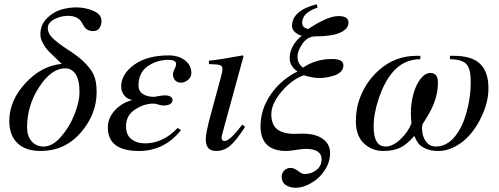

<svg xmlns="http://www.w3.org/2000/svg" viewBox="-20 -703 2362 908"><path d="M460 -604Q460 -585 450.5 -570.5Q441 -556 421 -556Q403 -556 392 -563.5Q381 -571 375.5 -581.5Q370 -592 363 -602.5Q356 -613 340.5 -620.5Q325 -628 300 -628Q268 -628 237 -612Q206 -596 206 -570Q206 -544 232 -520Q258 -496 303.5 -466.5Q349 -437 372 -415Q407 -382 422 -351.5Q437 -321 437 -267Q437 -162 361.5 -75.5Q286 11 172 11Q101 11 62.5 -26Q24 -63 24 -131Q24 -227 100 -309.5Q176 -392 272 -401Q264 -409 238.5 -433Q213 -457 203 -468.5Q193 -480 182 -500.5Q171 -521 171 -540Q171 -585 201 -615.5Q231 -646 267.5 -657Q304 -668 340 -668Q384 -668 422 -651.5Q460 -635 460 -604ZM356 -266Q356 -326 337 -353Q318 -380 289 -380Q223 -380 165.5 -292Q108 -204 108 -101Q108 -60 129.5 -35Q151 -10 186 -10Q229 -10 270 -58Q311 -106 333.5 -165Q356 -224 356 -266Z M820 -98 836 -88Q758 11 637 11Q490 11 490 -100Q490 -145 523 -181Q556 -217 606 -230Q581 -234 567 -252.5Q553 -271 553 -294Q554 -354 615.5 -397.5Q677 -441 777 -441Q825 -441 855 -417.5Q885 -394 885 -358Q885 -338 869 -325Q853 -312 837 -312Q819 -312 808.5 -323Q798 -334 798 -352Q798 -362 805.5 -376.5Q813 -391 813 -400Q813 -420 776 -420Q723 -420 679 -390Q635 -360 635 -298Q635 -272 655.5 -258.5Q676 -245 709 -245Q712 -245 730 -248.5Q748 -252 762 -252Q776 -252 786 -246Q796 -240 796 -231Q796 -204 751 -204Q742 -204 729 -208.5Q716 -213 705 -213Q661 -213 618.5 -185Q576 -157 576 -106Q576 -64 602 -44.5Q628 -25 665 -25Q752 -25 820 -98Z M1126 -114 1139 -103Q1097 -38 1068 -13.5Q1039 11 1002 11Q953 11 953 -44Q953 -73 975 -155L1023 -332Q1032 -364 1032 -376Q1032 -391 1020.5 -395Q1009 -399 968 -400V-416Q1014 -420 1128 -441L1132 -438L1038 -95Q1028 -61 1028 -51Q1028 -36 1042 -36Q1067 -36 1126 -114Z M1478 -683 1482 -667Q1409 -643 1409 -595Q1409 -571 1438 -566Q1529 -627 1581 -627Q1628 -627 1628 -596Q1628 -566 1588.5 -548.5Q1549 -531 1472 -531Q1435 -531 1411 -497Q1387 -463 1387 -436Q1387 -402 1413 -383Q1472 -424 1551 -424Q1604 -424 1604 -394Q1604 -376 1591 -363.5Q1578 -351 1558 -345Q1538 -339 1521 -336.5Q1504 -334 1489 -334Q1460 -334 1417 -347Q1363 -329 1313.5 -272Q1264 -215 1263 -163Q1263 -114 1290.5 -92Q1318 -70 1372 -70Q1379 -70 1393 -70.5Q1407 -71 1410 -71Q1473 -71 1507 -46Q1541 -21 1541 21Q1541 66 1513 106Q1491 140 1452 162.5Q1413 185 1379 185Q1351 185 1331.5 172Q1312 159 1312 133Q1312 116 1324 103.5Q1336 91 1355 91Q1371 91 1389.5 105.5Q1408 120 1420 120Q1453 120 1477 100.5Q1501 81 1501 51Q1501 1 1425 1Q1412 1 1380.5 6Q1349 11 1334 11Q1212 11 1212 -107Q1213 -189 1261.5 -258Q1310 -327 1387 -365Q1350 -390 1350 -428Q1350 -487 1408 -535Q1395 -535 1378 -548.5Q1361 -562 1361 -580Q1361 -653 1478 -683Z M2108 -439H2126Q2206 -439 2245 -406Q2290 -368 2290 -285Q2290 -212 2247 -131Q2209 -61 2157 -25Q2105 11 2053 11Q2017 11 1992.5 -0.5Q1968 -12 1958.5 -25Q1949 -38 1939 -60Q1908 -23 1875.5 -6Q1843 11 1792 11Q1739 11 1701 -25Q1663 -61 1663 -130Q1663 -172 1673 -211Q1699 -307 1774 -373Q1849 -439 1950 -439H1968V-423Q1887 -423 1834 -358Q1796 -311 1771.5 -238.5Q1747 -166 1747 -104Q1747 -10 1804 -10Q1837 -10 1874 -44.5Q1911 -79 1926 -121Q1923 -143 1923 -172Q1923 -213 1935 -258Q1946 -300 1968 -329Q1990 -358 2016 -358Q2051 -358 2051 -312Q2051 -239 2009 -166Q1991 -135 1978 -115Q1976 -108 1976 -94Q1976 -60 1993.5 -35Q2011 -10 2041 -10Q2111 -10 2158 -98Q2180 -140 2193 -198.5Q2206 -257 2206 -308Q2206 -350 2201 -369Q2193 -401 2169 -412Q2145 -423 2108 -423Z"/></svg>

Font: STIX
Style: Italic
Weight: 400
Italic angle: -16.33°
Designer: MicroPress Inc., with final additions and corrections provided by Coen Hoffman, Elsevier (retired)
Version: Version 1.1.1